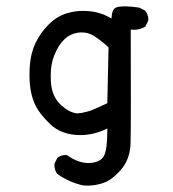

<svg xmlns="http://www.w3.org/2000/svg" viewBox="-20 -454 540 601"><path d="M240.7 126.5Q246.6 127 254.4 127Q277.8 127 300.8 119.6Q328.6 111.3 357.9 78.1Q387.2 44.9 388.7 -5.9Q389.6 -37.6 389.6 -137.5Q389.6 -237.3 389.2 -361.3Q397 -360.8 399.9 -360.8Q419.4 -360.8 435.1 -371.1L443.8 -388.7Q444.3 -391.1 444.3 -393.1Q444.3 -409.2 433.6 -421.4L415.5 -430.2Q388.2 -434.1 373.3 -434.1Q358.4 -434.1 350.1 -432.6Q342.8 -431.2 337.9 -426.8Q330.6 -419.4 329.6 -402.8L329.1 -396L323.2 -399.4Q286.6 -419.9 240.7 -419.9Q213.9 -419.9 189.9 -412.6Q158.7 -403.3 132.8 -377.7Q106.9 -352.1 91.8 -320.6Q76.7 -289.1 73.7 -252.4Q72.3 -236.8 72.3 -219.2Q72.3 -160.6 91.8 -122.6Q105 -96.2 136.7 -65.9Q172.4 -31.2 231 -31.2Q271.5 -31.2 309.6 -48.8L315.9 -51.8V-44.9Q315.9 14.6 305.2 34.2Q293.5 55.2 258.8 56.2Q257.8 56.2 256.3 56.2Q224.1 56.2 189.9 31.7Q187.5 31.2 184.6 31.2Q181.6 31.2 177.2 32.2Q167.5 33.7 159.7 40L150.9 57.6Q150.4 60.1 150.4 62.5Q150.4 78.6 159.2 90.3Q197.3 117.2 240.7 126.5ZM210.9 -101.1Q194.8 -105 173.8 -122.6Q142.1 -149.4 139.2 -198.7Q138.7 -208 138.7 -216.3Q138.7 -253.9 149.9 -280.8Q163.1 -314 182.1 -331.5Q201.2 -349.1 227.1 -352.1Q231.4 -352.5 236.3 -352.5Q256.8 -352.5 275.4 -340.8Q296.9 -326.7 319.8 -305.7L315.9 -130.9L274.9 -112.3Q264.2 -107.4 252.9 -104.5Q241.7 -101.6 234.4 -100.3Q227.1 -99.1 222.7 -99.1Q218.3 -99.1 210.9 -101.1Z"/></svg>

Font: Bakudai
Style: Light
Weight: 300
Version: Version 1.48